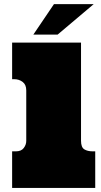

<svg xmlns="http://www.w3.org/2000/svg" viewBox="-20 -930 501 950"><path d="M380.9 -719.2V-233.9Q380.9 -201.2 397 -191.2Q413.1 -181.2 438 -181.2H451.2V0H40V-181.2H59.1Q85 -181.2 97.4 -197.5Q109.9 -213.9 109.9 -232.9V-482.9Q109.9 -511.2 92 -524.7Q74.2 -538.1 50.8 -538.1H40V-719.2ZM443.8 -909.7 265.1 -758.8H145L247.1 -909.7Z"/></svg>

Font: Ultra
Style: Regular
Weight: 400
Designer: Astigmatic (AOETI)
Foundry: Astigmatic (AOETI)
Version: Version 1.000